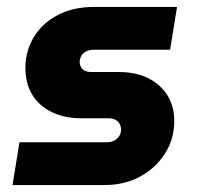

<svg xmlns="http://www.w3.org/2000/svg" viewBox="-20 -533 570 552"><path d="M16 -1 36 -124H286Q299 -124 308 -128.5Q317 -133 322.5 -141.5Q328 -150 328 -160Q328 -175 318.5 -184Q309 -193 292 -193H213Q167 -193 130.5 -210Q94 -227 73.5 -259.5Q53 -292 53 -338Q53 -385 76.5 -425Q100 -465 144.5 -489Q189 -513 250 -513H489L469 -390H249Q237 -390 228 -385.5Q219 -381 214.5 -373.5Q210 -366 209 -357Q209 -342 217.5 -334Q226 -326 242 -326H320Q371 -326 406.5 -308Q442 -290 461.5 -258.5Q481 -227 481 -185Q481 -134 455 -92.5Q429 -51 384 -26Q339 -1 281 -1Z"/></svg>

Font: MuseoModerno Thin
Style: Bold Italic
Weight: 700
Italic angle: -9°
Version: Version 1.003